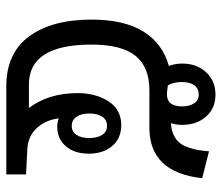

<svg xmlns="http://www.w3.org/2000/svg" viewBox="-66 -620 686 593"><g transform="rotate(90 276.5 -323.0)"><path d="M246.1 0Q143.6 0 91.8 -70.6Q40 -141.1 40 -263.2Q40 -364.7 77.4 -424.1Q114.7 -483.4 183.1 -502Q175.8 -521.5 175.8 -543Q175.8 -587.9 202.4 -616.9Q229 -646 272 -646Q314 -646 339.6 -616.9Q365.2 -587.9 365.2 -543Q365.2 -524.4 359.9 -508.8Q379.4 -509.3 394.3 -515.9Q409.2 -522.5 418.5 -532.7Q427.7 -543 433.6 -558.8Q439.5 -574.7 442.4 -590.1Q445.3 -605.5 446.8 -626L529.8 -605Q512.2 -441.9 374 -441.9H257.8Q186.5 -441.9 151.9 -398.9Q117.2 -356 117.2 -263.2Q117.2 -69.8 240.2 -69.8H313Q267.1 -130.4 267.1 -220.2Q267.1 -276.4 292.5 -315.7Q317.9 -355 366.2 -355Q406.2 -355 430.2 -327.4Q454.1 -299.8 454.1 -254.9Q454.1 -210.4 431.2 -183.8Q408.2 -157.2 370.1 -157.2Q358.4 -157.2 345.2 -162.1Q349.6 -122.1 374.8 -94.5Q399.9 -66.9 439.9 -64.9L518.1 -61V0ZM271 -496.1Q308.1 -496.1 308.1 -543Q308.1 -565.4 298.8 -579.8Q289.6 -594.2 272 -594.2Q252 -594.2 242.4 -580.1Q232.9 -565.9 232.9 -542Q232.9 -516.1 243.2 -499Q260.3 -496.1 271 -496.1ZM368.2 -202.1Q386.7 -202.1 396.2 -216.8Q405.8 -231.4 405.8 -255.9Q405.8 -281.2 396.2 -296.1Q386.7 -311 368.2 -311Q349.6 -311 339.8 -296.1Q330.1 -281.2 330.1 -255.9Q330.1 -231.9 340.1 -217Q350.1 -202.1 368.2 -202.1Z"/></g></svg>

Font: Noto Sans Thai Looped Condensed
Style: Regular
Weight: 400
Width: 3
Designer: Sasikarn Vongin, Ben Mitchell
Foundry: The Fontpad Ltd
Version: Version 1.00